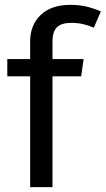

<svg xmlns="http://www.w3.org/2000/svg" viewBox="-20 -770 435 790"><path d="M196 -600V-527H324L314 -456H196V0H104V-456H10V-527H104V-599Q104 -667 147.5 -708.5Q191 -750 269 -750Q305 -750 333.5 -743.5Q362 -737 395 -723L366 -656Q321 -676 274 -676Q232 -676 214 -657.5Q196 -639 196 -600Z"/></svg>

Font: Statis Sans
Style: Regular
Weight: 400
Designer: bBox Type GmbH
Foundry: bBox Type GmbH
Version: Version 1.000